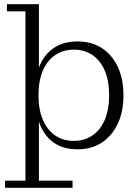

<svg xmlns="http://www.w3.org/2000/svg" viewBox="-20 -702 657 913"><path d="M350 8Q281 8 236 -23.5Q191 -55 169 -112.5Q147 -170 147 -248L144 -249Q144 -328 167 -385.5Q190 -443 236 -474Q282 -505 349 -505Q414 -505 462.5 -474.5Q511 -444 539 -386.5Q567 -329 567 -248Q567 -169 539 -111.5Q511 -54 462.5 -23Q414 8 350 8ZM331 -32Q381 -32 419 -57.5Q457 -83 478 -132Q499 -181 499 -248Q499 -318 478 -366.5Q457 -415 419 -440.5Q381 -466 331 -466Q281 -466 243 -440.5Q205 -415 184 -366.5Q163 -318 163 -248Q163 -181 184 -132Q205 -83 243 -57.5Q281 -32 331 -32ZM4 191V157H101V-648H13V-682H165V-347L154 -250L165 -148V157H325V191Z"/></svg>

Font: Montagu Slab 144pt Light
Style: Regular
Weight: 300
Designer: Florian Karsten
Foundry: Florian Karsten
Version: Version 1.000